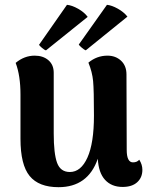

<svg xmlns="http://www.w3.org/2000/svg" viewBox="-20 -762 624 797"><path d="M171 -553Q165 -554 154.5 -563Q144 -572 142 -576L258 -742Q279 -740 304.5 -725.5Q330 -711 344 -692ZM336 -553Q330 -555 319.5 -564Q309 -573 307 -577L424 -742Q444 -740 469 -726Q494 -712 509 -693ZM558 -99Q571 -79 571 -57Q571 -25 549.5 -5.5Q528 14 489 14Q443 14 416 -15.5Q389 -45 386 -103Q345 15 223 15Q141 15 103 -31.5Q65 -78 65 -186V-370Q65 -448 45 -501Q81 -531 124 -531Q159 -531 181 -512Q203 -493 203 -460V-208Q203 -124 217 -86Q231 -48 270 -48Q316 -48 343 -108Q370 -168 370 -282Q370 -388 366.5 -425.5Q363 -463 347 -502Q382 -531 426 -531Q460 -531 482.5 -510Q505 -489 505 -453L506 -140Q506 -88 532 -88Q549 -88 558 -99Z"/></svg>

Font: Arima Koshi Bold
Style: Regular
Weight: 700
Designer: Joana Correia and Natanael Gama
Foundry: NDISCOVER
Version: Version 1.019;PS 001.019;hotconv 1.0.88;makeotf.lib2.5.64775